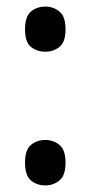

<svg xmlns="http://www.w3.org/2000/svg" viewBox="-20 -556 276 583"><path d="M118 -399Q92 -399 74 -413.5Q56 -428 56 -467Q56 -506 74 -521Q92 -536 118 -536Q142 -536 160.5 -521Q179 -506 179 -467Q179 -428 160.5 -413.5Q142 -399 118 -399ZM118 7Q92 7 74 -8Q56 -23 56 -62Q56 -101 74 -116Q92 -131 118 -131Q142 -131 160.5 -116Q179 -101 179 -62Q179 -23 160.5 -8Q142 7 118 7Z"/></svg>

Font: Noto Serif Khmer ExtraCondensed SemiBold
Style: Regular
Weight: 600
Width: 2
Designer: Danh Hong and the Monotype Design Team
Foundry: Monotype Imaging Inc.
Version: Version 2.004; ttfautohint (v1.8.4.7-5d5b)